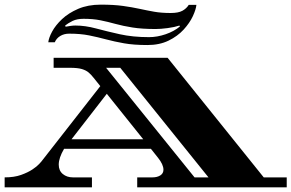

<svg xmlns="http://www.w3.org/2000/svg" viewBox="-34 -807 1255 827"><path d="M-14 0V-43Q27 -43 56.5 -53.5Q86 -64 105.5 -77Q125 -90 134.5 -100.5Q144 -111 144 -111L398 -436L370 -471Q359 -485 348 -494.5Q337 -504 319 -509.5Q301 -515 267 -515H197V-558H688L1102 -43H1201V0H557V-43H623Q643 -43 656.5 -51.5Q670 -60 670 -76Q670 -98 647 -127L616 -166H242Q219 -127 219 -98Q219 -72 236.5 -57.5Q254 -43 280 -43H362V0ZM804 -43H864L484 -515H423ZM274 -207H583L426 -403ZM601 -613Q542 -613 500 -620.5Q458 -628 422.5 -637.5Q387 -647 350 -654.5Q313 -662 264 -662Q242 -662 225.5 -652Q209 -642 202 -625H174Q176 -644 190.5 -671Q205 -698 233 -724.5Q261 -751 303 -769Q345 -787 400 -787Q456 -787 495.5 -781.5Q535 -776 567 -769Q599 -762 630 -756.5Q661 -751 701 -751Q734 -751 751.5 -760.5Q769 -770 779 -786H812Q810 -766 796.5 -737Q783 -708 757 -679.5Q731 -651 692 -632Q653 -613 601 -613ZM608 -647Q643 -647 679.5 -659.5Q716 -672 741 -693L739 -697Q718 -690 688 -686Q658 -682 636 -682Q578 -682 537 -688.5Q496 -695 463.5 -704Q431 -713 399 -719.5Q367 -726 326 -726Q298 -726 279 -717Q260 -708 246 -696L249 -692Q260 -694 270.5 -695.5Q281 -697 291 -697Q333 -697 379.5 -684.5Q426 -672 482 -659.5Q538 -647 608 -647Z"/></svg>

Font: Diplomata SC
Style: Regular
Weight: 400
Designer: Eduardo Rodriguez Tunni
Foundry: Eduardo Rodriguez Tunni
Version: Version 1.002; ttfautohint (v1.8.4.7-5d5b);gftools[0.9.23]